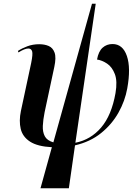

<svg xmlns="http://www.w3.org/2000/svg" viewBox="-20 -780 712 1029"><path d="M197 229 258 9Q181 5 141 -21Q101 -47 91 -89.5Q81 -132 92 -185L147 -442Q157 -491 152 -505.5Q147 -520 132 -520Q112 -520 79 -499L76 -507Q97 -521 126.5 -532Q156 -543 190 -543Q219 -543 241 -533.5Q263 -524 272.5 -498Q282 -472 271 -421L219 -178Q211 -138 209.5 -105.5Q208 -73 220 -50Q232 -27 266 -17L473 -760H493L384 -15Q466 -31 522 -96.5Q578 -162 599 -281Q610 -345 595.5 -383Q581 -421 554 -439Q527 -457 500 -461Q508 -505 530 -524.5Q552 -544 583 -544Q638 -544 660 -480Q682 -416 662 -306Q650 -239 615 -176.5Q580 -114 522 -67Q464 -20 382 -1L349 229Z"/></svg>

Font: Noto Serif Display ExtraCondensed
Style: Bold Italic
Weight: 700
Width: 2
Italic angle: -12°
Designer: Monotype Design Team
Foundry: Monotype Imaging Inc.
Version: Version 2.009